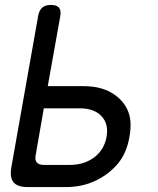

<svg xmlns="http://www.w3.org/2000/svg" viewBox="-20 -760 640 780"><path d="M135 -695Q139 -718 151.5 -729Q164 -740 187 -740Q210 -740 219.5 -729Q229 -718 225 -695L174 -410H319Q387 -410 432.5 -383.5Q478 -357 498 -313.5Q518 -270 506 -205Q495 -139 459.5 -96Q424 -53 369.5 -26.5Q315 0 247 0H92Q51 0 35 -19.5Q19 -39 26 -80ZM125 -130Q121 -110 129.5 -100Q138 -90 158 -90H263Q322 -90 363 -121Q404 -152 413 -205Q422 -257 392 -288.5Q362 -320 303 -320H158Z"/></svg>

Font: Maple Mono Normal NL
Style: Italic
Weight: 400
Italic angle: -10°
Monospace: yes
Designer: subframe7536
Version: Version 7.000